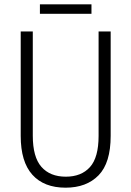

<svg xmlns="http://www.w3.org/2000/svg" viewBox="-20 -860 609 890"><path d="M493 -230Q493 -105 437 -47.5Q381 10 284 10Q184 10 130 -50Q76 -110 76 -230V-714H132V-231Q132 -132 172 -86.5Q212 -41 285 -41Q357 -41 397 -85.5Q437 -130 437 -230V-714H493ZM404 -840V-796H165V-840Z"/></svg>

Font: Noto Sans Gurmukhi UI Condensed Light
Style: Regular
Weight: 300
Width: 3
Designer: Jelle Bosma - Monotype Design Team
Foundry: Monotype Imaging Inc.
Version: Version 2.004; ttfautohint (v1.8.4.7-5d5b)